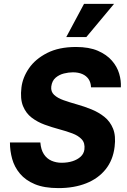

<svg xmlns="http://www.w3.org/2000/svg" viewBox="-20 -953 651 985"><path d="M280 12Q207 12 159 -8Q111 -28 82.5 -62Q54 -96 42.5 -137.5Q31 -179 31 -222H187Q190 -185 205 -162Q220 -139 244 -128.5Q268 -118 296 -118Q327 -118 352 -126Q377 -134 393.5 -149Q410 -164 413 -186Q417 -219 399.5 -238Q382 -257 351.5 -268.5Q321 -280 283.5 -290Q246 -300 209 -313.5Q172 -327 142.5 -349.5Q113 -372 98 -409Q83 -446 90 -504Q96 -555 128.5 -602.5Q161 -650 221.5 -681Q282 -712 370 -712Q437 -712 482 -692.5Q527 -673 554 -642Q581 -611 591.5 -575Q602 -539 600 -505H447Q446 -530 434.5 -547Q423 -564 402.5 -573Q382 -582 354 -582Q332 -582 308 -576Q284 -570 265.5 -554.5Q247 -539 243 -509Q240 -483 257.5 -466.5Q275 -450 306 -439Q337 -428 374.5 -417.5Q412 -407 449 -392Q486 -377 515.5 -353.5Q545 -330 560 -293Q575 -256 568 -200Q560 -132 522 -84.5Q484 -37 422 -12.5Q360 12 280 12ZM423 -763H320L411 -933H565Z"/></svg>

Font: Inclusive Sans
Style: Italic
Weight: 400
Italic angle: -7°
Designer: Olivia King
Foundry: Olivia King
Version: Version 2.004